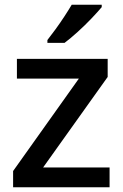

<svg xmlns="http://www.w3.org/2000/svg" viewBox="-20 -786 516 806"><path d="M440 0H35V-68L311 -456H51V-539H432V-463L161 -83H440ZM407 -756Q392 -738 364.5 -709Q337 -680 306 -652Q275 -624 251 -606H179V-618Q194 -637 213 -663Q232 -689 250 -716.5Q268 -744 281 -766H407Z"/></svg>

Font: Noto Kufi Arabic Medium
Style: Regular
Weight: 500
Designer: Monotype Design Team, David Williams, Khaled Hosny
Foundry: Google LLC
Version: Version 2.109; ttfautohint (v1.8.4.7-5d5b)